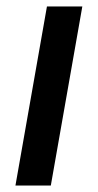

<svg xmlns="http://www.w3.org/2000/svg" viewBox="-20 -577 304 597"><path d="M138 0H28L126 -557H236Z"/></svg>

Font: Open Sauce Sans Medium Italic
Style: Regular
Weight: 500
Italic angle: -10°
Designer: Alfredo Marco Pradil
Foundry: Creative Sauce Fz LLC
Version: Version 1.477